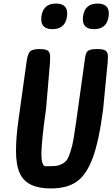

<svg xmlns="http://www.w3.org/2000/svg" viewBox="-20 -1044 632 1080"><path d="M295 -1024Q358 -1024 358 -968Q358 -961 357 -952Q347 -880 275 -880Q212 -880 212 -936Q212 -943 213 -952Q223 -1024 295 -1024ZM529 -1024Q592 -1024 592 -968Q592 -961 591 -952Q581 -880 509 -880Q446 -880 446 -936Q446 -943 447 -952Q457 -1024 529 -1024ZM237 -109Q272 -109 291.5 -110.5Q311 -112 330 -122.5Q349 -133 358 -147Q367 -161 377.5 -194.5Q388 -228 394 -265Q400 -302 410 -370L459 -722Q463 -750 476 -759Q489 -768 527 -768Q565 -768 576 -757.5Q587 -747 587 -728Q587 -709 586 -698L560 -429Q537 -252 502 -157Q467 -62 412.5 -23Q358 16 265 16Q131 16 92 -68Q70 -115 70 -194Q70 -273 84 -370L130 -700Q136 -743 150 -755.5Q164 -768 203 -768Q242 -768 252 -756.5Q262 -745 262 -725Q262 -705 261 -690L239 -431Q213 -248 213 -178.5Q213 -109 237 -109Z"/></svg>

Font: Chau Philomene One
Style: Italic
Weight: 400
Designer: Vicente Lamonaca
Foundry: TipoType
Version: Version 1.002